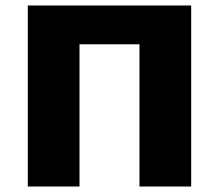

<svg xmlns="http://www.w3.org/2000/svg" viewBox="-20 -678 796 698"><path d="M487 0V-658H675V0ZM81 0V-658H269V0ZM141 -517V-658H614V-517Z"/></svg>

Font: Ysabeau Infant Black
Style: Regular
Weight: 900
Designer: Christian Thalmann (Catharsis Fonts)
Version: Version 2.001;gftools[0.9.30]; featfreeze: ss01,ss02,lnum